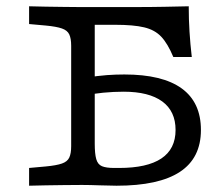

<svg xmlns="http://www.w3.org/2000/svg" viewBox="-20 -591 710 611"><path d="M206.5 -201.6V-445.2Q206.5 -468.5 200.4 -481.5Q194.4 -494.4 177 -500.4Q159.7 -506.5 125.8 -509.7L72.6 -514.5V-571Q96.8 -570.2 125.4 -569.8Q154 -569.4 182.7 -569Q211.3 -568.5 235.5 -568.5H245.2H402.4Q459.7 -568.5 503.6 -569.4Q547.6 -570.2 580.6 -571Q580.6 -529 583.1 -489.9Q585.5 -450.8 590.3 -409.7H531.5Q513.7 -452.4 493.1 -474.2Q472.6 -496 438.7 -504Q404.8 -512.1 346.8 -512.1H281.5V-201.6ZM235.5 -2.4Q211.3 -2.4 182.7 -2Q154 -1.6 125.4 -1.2Q96.8 -0.8 72.6 0V-56.5L125.8 -61.3Q159.7 -64.5 177 -70.6Q194.4 -76.6 200.4 -89.5Q206.5 -102.4 206.5 -125.8V-201.6H281.5V-133.9Q281.5 -101.6 286.3 -84.7Q291.1 -67.7 304.4 -62.1Q317.7 -56.5 343.5 -56.5H358.9Q448.4 -56.5 493.5 -86.7Q538.7 -116.9 538.7 -177.4Q538.7 -237.1 496.4 -268.1Q454 -299.2 373.4 -299.2Q341.9 -299.2 308.5 -296Q275 -292.7 250 -287.1V-343.5Q292.7 -350 320.6 -352Q348.4 -354 375.8 -354Q496.8 -354 558.1 -309.7Q619.4 -265.3 619.4 -177.4Q619.4 -87.9 552.4 -44Q485.5 0 350.8 0Q329.8 0 297.6 -1.2Q265.3 -2.4 244.4 -2.4Z"/></svg>

Font: Playfair 5pt SemiExpanded Light
Style: Regular
Weight: 300
Width: 6
Designer: Claus Eggers Sørensen
Foundry: Claus Eggers Sørensen
Version: Version 2.203